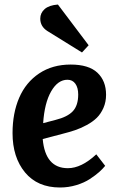

<svg xmlns="http://www.w3.org/2000/svg" viewBox="-20 -811 522 845"><path d="M370.1 -611.8 340.8 -580.1 188 -674.8Q157.2 -694.8 157.2 -729Q157.2 -753.9 176.5 -771Q195.8 -788.1 234.9 -791ZM291 -526.9Q370.6 -526.9 408.7 -491Q446.8 -455.1 446.8 -394Q446.8 -362.3 435.3 -336.2Q423.8 -310.1 406.2 -292.7Q388.7 -275.4 361.6 -260.7Q334.5 -246.1 309.6 -237.8Q284.7 -229.5 252 -221.2L168 -199.2Q179.2 -70.8 278.8 -70.8Q338.4 -70.8 403.8 -131.8L442.9 -81.1Q432.1 -67.9 416.3 -53.7Q400.4 -39.6 375.5 -23.2Q350.6 -6.8 315.9 3.7Q281.2 14.2 244.1 14.2Q145 14.2 90.1 -52.2Q35.2 -118.7 35.2 -225.1Q35.2 -313 64.5 -380.9Q93.8 -448.7 152.3 -487.8Q210.9 -526.9 291 -526.9ZM324.2 -395Q324.2 -424.8 311.8 -442.4Q299.3 -460 276.9 -460Q234.4 -460 205.1 -408.9Q175.8 -357.9 169.9 -269L224.1 -283.2Q277.3 -296.4 300.8 -321.8Q324.2 -347.2 324.2 -395Z"/></svg>

Font: Literata Book
Style: Bold Italic
Weight: 700
Italic angle: -3°
Designer: Latin by Veronika Burian and Jose Scaglione. Greek by Irene Vlachou. Cyrillic by Vera Evstafieva
Foundry: TypeTogether
Version: Version 1.003;PS 001.003;hotconv 1.0.88;makeotf.lib2.5.64775